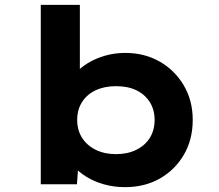

<svg xmlns="http://www.w3.org/2000/svg" viewBox="-20 -760 902 791"><path d="M495 11Q449 11 408.5 -0.5Q368 -12 337 -31Q306 -50 286 -73Q266 -96 261 -118L306 -124L297 -1H148V-740H309V-404L265 -410Q271 -435 291 -458Q311 -481 342 -500Q373 -519 412.5 -530.5Q452 -542 496 -542Q575 -542 637.5 -506.5Q700 -471 737 -408.5Q774 -346 774 -266Q774 -185 737.5 -122.5Q701 -60 638.5 -24.5Q576 11 495 11ZM458 -125Q506 -125 542 -143Q578 -161 597.5 -192.5Q617 -224 617 -266Q617 -308 597 -339.5Q577 -371 542 -388Q507 -405 458 -405Q410 -405 374 -388Q338 -371 318 -339.5Q298 -308 298 -266Q298 -224 318 -192.5Q338 -161 374 -143Q410 -125 458 -125Z"/></svg>

Font: Lexend Giga
Style: Bold
Weight: 700
Version: Version 1.007